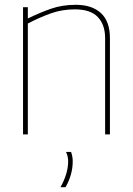

<svg xmlns="http://www.w3.org/2000/svg" viewBox="-20 -560 554 800"><path d="M76 0V-530H96V-483Q145 -507 192 -523.5Q239 -540 296 -540Q363 -540 400.5 -505.5Q438 -471 438 -401V0H418V-401Q418 -457 387.5 -489Q357 -521 292 -521Q239 -521 192.5 -504.5Q146 -488 96 -462V0ZM232 220Q264 163 264 112Q264 91 255 73H276Q279 81 281 91Q283 101 283 112Q283 168 253 220Z"/></svg>

Font: Georama Thin
Style: Regular
Weight: 100
Designer: Jean-Baptiste Levee
Foundry: Production Type
Version: Version 1.000